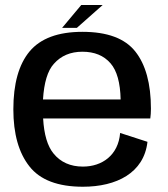

<svg xmlns="http://www.w3.org/2000/svg" viewBox="-20 -722 656 748"><path d="M303 5.5C434 5.5 541 -48.5 554.5 -169.5L448 -204C441 -117.5 378 -73 303 -73C254.5 -73 216 -90 188.5 -124C165 -152.5 151.5 -198 148 -260.5H565.5C567 -271.5 568 -284 568 -298.5C568 -396 547.5 -470.5 507 -521.5C466.5 -572.5 398 -598 301 -598C206.5 -598 138 -572.5 95.5 -522C53 -471 32 -395.5 32 -296C32 -200.5 53 -126.5 94.5 -74C136 -21 205.5 5.5 303 5.5ZM147.5 -334.5C151.5 -400 165.5 -446.5 189.5 -473C217.5 -505 255 -520.5 301 -520.5C348 -520.5 384.5 -505.5 410.5 -475.5C435.5 -447 448.5 -400 450 -334.5ZM222 -613.5H279.5L380 -702.5H296.5Z"/></svg>

Font: Anybody Medium
Style: Regular
Weight: 500
Designer: Tyler Finck
Foundry: Etcetera Type Company
Version: Version 1.110